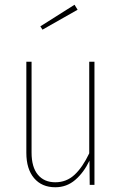

<svg xmlns="http://www.w3.org/2000/svg" viewBox="-20 -779 513 809"><path d="M378 0H358L357 -102Q333 -52 297 -21Q261 10 213 10Q156 10 123.5 -28.5Q91 -67 91 -135V-519H113V-136Q113 -75 139.5 -43Q166 -11 213 -11Q260 -11 294 -42.5Q328 -74 356 -133V-519H378ZM294 -759 307 -738 159 -654 150 -668Z"/></svg>

Font: Fira Sans Extra Condensed Thin
Style: Regular
Weight: 250
Width: 1
Designer: Carrois Corporate & Edenspiekermann AG
Foundry: Carrois Corporate GbR & Edenspiekermann AG
Version: Version 4.203